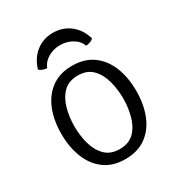

<svg xmlns="http://www.w3.org/2000/svg" viewBox="-167 -794 852 917"><g transform="rotate(-30 259.5 -336.0)"><path d="M466 -245Q466 -171 442.8 -112.8Q419.5 -54.5 373.5 -21.2Q327.5 12 259 12Q190.5 12 144.8 -21.8Q99 -55.5 76 -113.8Q53 -172 53 -245Q53 -319 76.2 -377Q99.5 -435 145.5 -468.5Q191.5 -502 259 -502Q328 -502 374 -468.2Q420 -434.5 443 -376.5Q466 -318.5 466 -245ZM125 -245Q125 -195 137.5 -148.8Q150 -102.5 179.5 -72.8Q209 -43 260 -43Q310.5 -43 339.8 -72.8Q369 -102.5 381.5 -148.8Q394 -195 394 -245Q394 -294.5 381.5 -341.2Q369 -388 339.8 -418Q310.5 -448 260 -448Q209 -448 179.5 -418Q150 -388 137.5 -341.2Q125 -294.5 125 -245ZM408 -568Q401.5 -560 390 -556Q378.5 -552 367 -551Q354.5 -582.5 324.5 -599.2Q294.5 -616 259 -616Q224 -616 194 -599.2Q164 -582.5 151 -551Q140 -552 128.5 -556Q117 -560 110 -568Q126 -621.5 165.5 -652.8Q205 -684 259 -684Q313 -684 352.8 -652.8Q392.5 -621.5 408 -568Z"/></g></svg>

Font: Signika Negative Light
Style: Regular
Weight: 300
Designer: Anna Giedry
Foundry: Anna Giedry
Version: Version 2.001